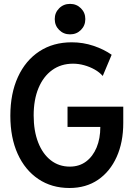

<svg xmlns="http://www.w3.org/2000/svg" viewBox="-20 -941 679 969"><path d="M330.6 7.8Q240.7 7.8 173.6 -37.4Q106.4 -82.5 69.3 -164.3Q32.2 -246.1 32.2 -356.9Q32.2 -469.2 70.6 -552.7Q108.9 -636.2 178.7 -681.9Q248.5 -727.5 341.8 -727.5Q399.4 -727.5 452.1 -709.7Q504.9 -691.9 543.5 -664.6L498.5 -557.6Q482.4 -576.2 457.8 -590.1Q433.1 -604 404.8 -611.8Q376.5 -619.6 348.6 -619.6Q288.1 -619.6 243.4 -587.4Q198.7 -555.2 174.3 -496.6Q149.9 -438 149.9 -358.4Q149.9 -280.3 172.6 -222.2Q195.3 -164.1 236.3 -132.1Q277.3 -100.1 332.5 -100.1Q379.9 -100.1 414.3 -125.7Q448.7 -151.4 467.5 -196.5Q486.3 -241.7 486.3 -300.3H320.8V-402.8H602.1V-320.3Q602.1 -223.1 568.8 -149.2Q535.6 -75.2 474.9 -33.7Q414.1 7.8 330.6 7.8ZM333.5 -767.6Q300.8 -767.6 278.6 -789.8Q256.3 -812 256.3 -844.7Q256.3 -877 278.6 -899.2Q300.8 -921.4 333.5 -921.4Q366.2 -921.4 388.4 -899.2Q410.6 -877 410.6 -844.7Q410.6 -812 388.4 -789.8Q366.2 -767.6 333.5 -767.6Z"/></svg>

Font: Reddit Sans Condensed SemiBold
Style: Regular
Weight: 600
Designer: Stephen Hutchings
Foundry: Reddit
Version: Version 1.014